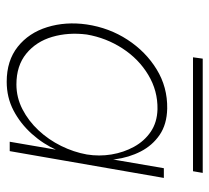

<svg xmlns="http://www.w3.org/2000/svg" viewBox="-46 -570 625 573"><g transform="rotate(90 266.5 -283.5)"><path d="M482 -460 403 0H431L511 -460ZM53 -230Q44 -167 61 -112Q78 -57 119.5 -24Q161 9 224 9Q271 9 310 -11.5Q349 -32 379.5 -66Q410 -100 429 -142.5Q448 -185 455 -230Q461 -272 455.5 -314Q450 -356 432 -391Q414 -426 382.5 -447.5Q351 -469 304 -470Q240 -471 187 -438.5Q134 -406 98.5 -351.5Q63 -297 53 -230ZM83 -230Q93 -288 124.5 -336.5Q156 -385 203.5 -413.5Q251 -442 306 -441Q345 -440 373 -421Q401 -402 418 -371Q435 -340 441 -303.5Q447 -267 441 -230Q434 -191 415.5 -153.5Q397 -116 369 -86Q341 -56 306 -38Q271 -20 232 -20Q176 -20 140 -49.5Q104 -79 90 -127Q76 -175 83 -230ZM151 -547H491L496 -576H155Z"/></g></svg>

Font: Jost ExtraLight
Style: Italic
Weight: 250
Italic angle: -5°
Version: Version 3.710